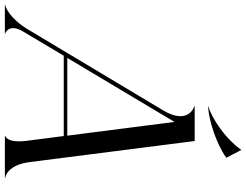

<svg xmlns="http://www.w3.org/2000/svg" viewBox="-235 -880 1011 789"><g transform="rotate(90 270.5 -485.5)"><path d="M-104 0H15V-1C13.5 -1 -30 -15.5 5.5 -75L105 -242H435L454.5 -91C465 -9.5 436 -1.5 434 -1.5V0H607.5V-1.5C602 -1.5 553.5 -11 542 -102.5L455.5 -780H313V-778C316 -778 391 -753.5 329 -649.5L-1.5 -97.5C-47.5 -20 -95.5 -1.5 -104 -1.5ZM491.5 -971C441 -900 356 -848.5 313 -836L314 -835C372.5 -838.5 466.5 -869 523 -909L524 -910.5L492.5 -971ZM114 -256.5 377 -697 433.5 -256.5Z"/></g></svg>

Font: Beautique Display Italic
Style: Regular
Weight: 400
Italic angle: -12°
Designer: Nhat-Quang Ngo
Version: Version 1.100;Glyphs 3.2.3 (3260)